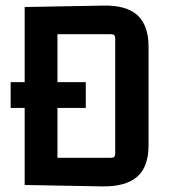

<svg xmlns="http://www.w3.org/2000/svg" viewBox="-20 -660 608 685"><path d="M377 -538H185V-97H377Q391 -97 391 -111V-524Q391 -538 377 -538ZM68 0V-635L348 -640Q430 -642 470 -606Q510 -570 510 -493V-142Q510 -65 469.5 -29.5Q429 6 346 5ZM286 -367V-275H18V-367Z"/></svg>

Font: Gemunu Libre ExtraLight
Style: Bold
Weight: 700
Version: Version 1.100